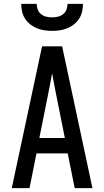

<svg xmlns="http://www.w3.org/2000/svg" viewBox="-20 -975 540 995"><path d="M41 0 198 -735H302L459 0H367L331 -180H169L133 0ZM316 -260 270 -490Q265 -516 260 -542Q255 -568 250 -595Q245 -568 240 -542Q235 -516 230 -490L184 -260ZM250 -815Q230 -815 210 -818Q190 -821 171.5 -828.5Q153 -836 137 -848.5Q121 -861 110 -878Q99 -895 94.5 -915Q90 -935 90 -955H170Q170 -940 175.5 -925.5Q181 -911 193 -901.5Q205 -892 220 -888.5Q235 -885 250 -885Q265 -885 280 -888.5Q295 -892 307 -901.5Q319 -911 324.5 -925.5Q330 -940 330 -955H410Q410 -935 405.5 -915Q401 -895 390 -878Q379 -861 363 -848.5Q347 -836 328.5 -828.5Q310 -821 290 -818Q270 -815 250 -815Z"/></svg>

Font: Iosevka SS18 Medium
Style: Regular
Weight: 500
Monospace: yes
Designer: Belleve Invis
Foundry: Belleve Invis
Version: Version 25.1.1; ttfautohint (v1.8.4)